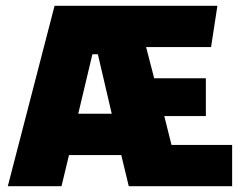

<svg xmlns="http://www.w3.org/2000/svg" viewBox="-20 -645 859 665"><path d="M7 0 169 -625H733L711 -482H486L514 -374H693V-243H549L574 -143H784V0H426L400 -108H219L193 0ZM251 -251H367L319 -457H300Z"/></svg>

Font: Changa ExtraLight
Style: Bold
Weight: 700
Version: Version 3.002; ttfautohint (v1.8.2)